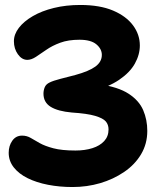

<svg xmlns="http://www.w3.org/2000/svg" viewBox="-20 -736 644 773"><path d="M272 17Q220 17 173.5 8Q127 -1 91.5 -18.5Q56 -36 35.5 -62Q15 -88 15 -121Q15 -149 29.5 -169.5Q44 -190 69 -190Q88 -190 104 -180.5Q120 -171 140.5 -159.5Q161 -148 195 -139Q229 -130 284 -130Q322 -130 352 -139.5Q382 -149 399.5 -168Q417 -187 417 -215Q417 -234 406 -247Q395 -260 363 -269.5Q331 -279 269 -283Q213 -288 184 -306Q155 -324 155 -359Q155 -372 160 -384.5Q165 -397 180 -404Q194 -411 223 -418.5Q252 -426 283 -434Q338 -449 364 -468Q390 -487 390 -515Q390 -539 368 -557.5Q346 -576 300 -576Q255 -576 222.5 -564Q190 -552 166.5 -535.5Q143 -519 124.5 -507Q106 -495 90 -495Q68 -495 52 -517.5Q36 -540 36 -570Q36 -598 56 -624Q76 -650 112 -671Q148 -692 197 -704Q246 -716 303 -716Q382 -716 435 -693.5Q488 -671 515.5 -634Q543 -597 543 -553Q543 -516 523 -480Q503 -444 459.5 -414.5Q416 -385 345 -366L379 -397Q456 -386 498 -358.5Q540 -331 556.5 -292.5Q573 -254 573 -209Q573 -157 548 -115Q523 -73 479.5 -43.5Q436 -14 383 1.5Q330 17 272 17Z"/></svg>

Font: Shantell Sans
Style: Bold
Weight: 700
Designer: Stephen Nixon, Anya Danilova, Shantell Martin
Foundry: Arrow Type
Version: Version 1.011;[c5ecc13dd]